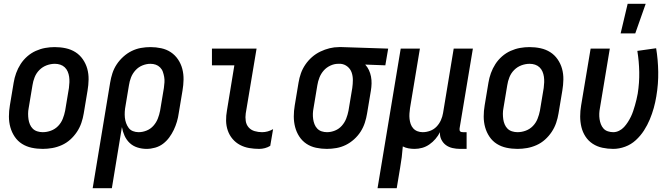

<svg xmlns="http://www.w3.org/2000/svg" viewBox="-20 -776 3540 1011"><path d="M205 8Q175 8 147 2Q119 -4 96 -18.5Q73 -33 57.5 -56Q42 -79 34.5 -106Q27 -133 27 -162.5Q27 -192 32 -221L52 -341Q56 -366 65 -391Q74 -416 88.5 -438.5Q103 -461 123.5 -479Q144 -497 168.5 -508Q193 -519 218 -523.5Q243 -528 268 -528Q298 -528 326 -522Q354 -516 377 -501.5Q400 -487 416 -464Q432 -441 439.5 -414Q447 -387 446.5 -357.5Q446 -328 441 -299L421 -179Q417 -154 408.5 -129Q400 -104 385 -81.5Q370 -59 350 -41Q330 -23 305.5 -12Q281 -1 255.5 3.5Q230 8 205 8ZM205 -80Q227 -80 248.5 -88Q270 -96 286 -112.5Q302 -129 310.5 -150.5Q319 -172 323 -193L343 -313Q345 -328 345.5 -343Q346 -358 344 -372Q342 -386 336.5 -399Q331 -412 321 -421.5Q311 -431 297.5 -435.5Q284 -440 269 -440Q247 -440 225.5 -432Q204 -424 187.5 -407.5Q171 -391 162.5 -369.5Q154 -348 151 -327L131 -207Q128 -192 128 -177Q128 -162 130 -148Q132 -134 137.5 -121Q143 -108 152.5 -98.5Q162 -89 176 -84.5Q190 -80 205 -80Z M468 215 560 -341Q564 -366 572 -390.5Q580 -415 594.5 -437Q609 -459 629.5 -477.5Q650 -496 673.5 -507.5Q697 -519 722 -523.5Q747 -528 772 -528Q801 -528 829 -522Q857 -516 879.5 -501Q902 -486 917.5 -463Q933 -440 940 -413Q947 -386 946.5 -357Q946 -328 941 -299L921 -179Q918 -157 911.5 -135Q905 -113 895 -92Q885 -71 871 -52Q857 -33 838.5 -19Q820 -5 797 1.5Q774 8 752 8Q727 8 703.5 0.5Q680 -7 663 -23Q646 -39 636 -61Q626 -83 622 -107L569 215ZM710 -80Q731 -80 752 -88.5Q773 -97 788 -114Q803 -131 811 -151.5Q819 -172 823 -193L843 -313Q845 -328 846 -342.5Q847 -357 844.5 -371Q842 -385 837.5 -398Q833 -411 823 -421Q813 -431 800 -435.5Q787 -440 772 -440Q751 -440 730 -431.5Q709 -423 693.5 -406Q678 -389 670 -368.5Q662 -348 659 -327L641 -219Q638 -204 637 -188Q636 -172 637.5 -157Q639 -142 644 -128Q649 -114 657.5 -102.5Q666 -91 680 -85.5Q694 -80 710 -80Z M1345 8Q1318 8 1292 3.5Q1266 -1 1243.5 -13Q1221 -25 1204.5 -44.5Q1188 -64 1179.5 -88.5Q1171 -113 1170.5 -140Q1170 -167 1175 -194L1214 -432H1096V-520H1331L1274 -179Q1271 -159 1274 -139Q1277 -119 1289.5 -105Q1302 -91 1321 -85.5Q1340 -80 1360 -80Q1375 -80 1389.5 -84Q1404 -88 1418 -96L1403 -8Q1390 0 1375 4Q1360 8 1345 8Z M1701 8Q1672 8 1644 2Q1616 -4 1593.5 -19Q1571 -34 1556 -57Q1541 -80 1534 -107Q1527 -134 1527 -163Q1527 -192 1532 -221L1552 -341Q1556 -366 1564.5 -390Q1573 -414 1588 -436Q1603 -458 1623 -475.5Q1643 -493 1667 -504.5Q1691 -516 1715.5 -522Q1740 -528 1765 -528H1781L2024 -520L2009 -432L1903 -436Q1915 -423 1922.5 -407Q1930 -391 1933.5 -373Q1937 -355 1936.5 -336Q1936 -317 1933 -299L1913 -179Q1909 -154 1901 -129.5Q1893 -105 1879 -83Q1865 -61 1844.5 -42.5Q1824 -24 1800.5 -12.5Q1777 -1 1751.5 3.5Q1726 8 1701 8ZM1702 -80Q1723 -80 1744 -88.5Q1765 -97 1780 -114Q1795 -131 1803 -151.5Q1811 -172 1815 -193L1835 -313Q1838 -334 1838 -355Q1838 -376 1831.5 -394.5Q1825 -413 1809.5 -425.5Q1794 -438 1774 -440H1760Q1740 -440 1719.5 -430.5Q1699 -421 1684.5 -404.5Q1670 -388 1662 -367.5Q1654 -347 1651 -327L1631 -207Q1628 -192 1627.5 -177.5Q1627 -163 1629 -149Q1631 -135 1636 -122Q1641 -109 1650.5 -99Q1660 -89 1673.5 -84.5Q1687 -80 1702 -80Z M1968 215 2090 -520H2191L2139 -207Q2137 -193 2136 -178.5Q2135 -164 2136.5 -150Q2138 -136 2142.5 -123Q2147 -110 2156 -100Q2165 -90 2178 -85Q2191 -80 2206 -80Q2225 -80 2244.5 -87Q2264 -94 2278.5 -109Q2293 -124 2301.5 -143Q2310 -162 2313 -181L2369 -520H2470L2400 -100Q2400 -96 2400 -92Q2400 -88 2402.5 -85Q2405 -82 2409 -81Q2413 -80 2418 -80H2437V8H2403Q2382 8 2362.5 3.5Q2343 -1 2328 -12Q2313 -23 2304 -41Q2295 -59 2297 -80Q2287 -61 2273 -44.5Q2259 -28 2241 -15.5Q2223 -3 2203 2.5Q2183 8 2163 8Q2146 8 2130 5Q2114 2 2101 -5Q2099 23 2095.5 51Q2092 79 2087 107L2069 215Z M2705 8Q2675 8 2647 2Q2619 -4 2596 -18.5Q2573 -33 2557.5 -56Q2542 -79 2534.5 -106Q2527 -133 2527 -162.5Q2527 -192 2532 -221L2552 -341Q2556 -366 2565 -391Q2574 -416 2588.5 -438.5Q2603 -461 2623.5 -479Q2644 -497 2668.5 -508Q2693 -519 2718 -523.5Q2743 -528 2768 -528Q2798 -528 2826 -522Q2854 -516 2877 -501.5Q2900 -487 2916 -464Q2932 -441 2939.5 -414Q2947 -387 2946.5 -357.5Q2946 -328 2941 -299L2921 -179Q2917 -154 2908.5 -129Q2900 -104 2885 -81.5Q2870 -59 2850 -41Q2830 -23 2805.5 -12Q2781 -1 2755.5 3.5Q2730 8 2705 8ZM2705 -80Q2727 -80 2748.5 -88Q2770 -96 2786 -112.5Q2802 -129 2810.5 -150.5Q2819 -172 2823 -193L2843 -313Q2845 -328 2845.5 -343Q2846 -358 2844 -372Q2842 -386 2836.5 -399Q2831 -412 2821 -421.5Q2811 -431 2797.5 -435.5Q2784 -440 2769 -440Q2747 -440 2725.5 -432Q2704 -424 2687.5 -407.5Q2671 -391 2662.5 -369.5Q2654 -348 2651 -327L2631 -207Q2628 -192 2628 -177Q2628 -162 2630 -148Q2632 -134 2637.5 -121Q2643 -108 2652.5 -98.5Q2662 -89 2676 -84.5Q2690 -80 2705 -80Z M3209 8Q3180 8 3152 2Q3124 -4 3101 -19Q3078 -34 3063 -57Q3048 -80 3041.5 -107Q3035 -134 3035 -163Q3035 -192 3040 -221L3090 -520H3191L3139 -207Q3136 -192 3135.5 -177.5Q3135 -163 3137 -149Q3139 -135 3144 -122Q3149 -109 3158 -99Q3167 -89 3181 -84.5Q3195 -80 3209 -80Q3225 -80 3240 -87.5Q3255 -95 3266 -107Q3277 -119 3286 -133Q3295 -147 3302 -161.5Q3309 -176 3314 -191Q3319 -206 3323.5 -221.5Q3328 -237 3331.5 -252Q3335 -267 3338 -283Q3347 -340 3346 -396.5Q3345 -453 3336 -508L3435 -522Q3445 -461 3446 -397.5Q3447 -334 3436 -269Q3431 -238 3422.5 -207.5Q3414 -177 3401.5 -147Q3389 -117 3371 -89Q3353 -61 3328 -38Q3303 -15 3271.5 -3.5Q3240 8 3209 8ZM3248 -600 3285 -756H3380L3325 -600Z"/></svg>

Font: Iosevka Semibold Oblique
Style: Regular
Weight: 600
Italic angle: -9°
Monospace: yes
Designer: Belleve Invis
Foundry: Belleve Invis
Version: Version 32.5.0; ttfautohint (v1.8.4)